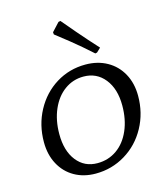

<svg xmlns="http://www.w3.org/2000/svg" viewBox="-112 -824 787 917"><g transform="rotate(-15 282.0 -365.0)"><path d="M47 -200Q47 -285 85 -355.5Q123 -426 188.5 -466.5Q254 -507 334 -507Q394 -507 440.5 -481Q487 -455 513 -407.5Q539 -360 539 -298Q539 -213 500.5 -142.5Q462 -72 395 -31.5Q328 9 248 9Q189 9 143.5 -17Q98 -43 72.5 -90.5Q47 -138 47 -200ZM454 -273Q454 -355 414.5 -404.5Q375 -454 310 -454Q258 -454 216.5 -424Q175 -394 151.5 -340Q128 -286 128 -218Q128 -135 166.5 -86Q205 -37 269 -37Q323 -37 365 -66.5Q407 -96 430.5 -150Q454 -204 454 -273ZM263 -737 273 -739Q286 -723 332 -669.5Q378 -616 423 -567L403 -548L394 -546Q342 -593 291.5 -633.5Q241 -674 226 -685L225 -696Z"/></g></svg>

Font: Alegreya SC
Style: Italic
Weight: 400
Italic angle: -7°
Designer: Juan Pablo del Peral
Foundry: Huerta Tipografica
Version: Version 2.007; ttfautohint (v1.6)